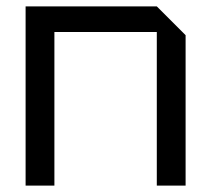

<svg xmlns="http://www.w3.org/2000/svg" viewBox="-20 -580 660 600"><path d="M60 0V-560H470L560 -470V0H470V-480H150V0Z"/></svg>

Font: Tektur
Style: Regular
Weight: 400
Designer: Adam Jagosz
Foundry: Adam Jagosz
Version: Version 1.005;gftools[0.9.30]